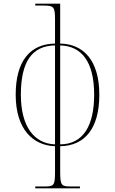

<svg xmlns="http://www.w3.org/2000/svg" viewBox="-20 -780 623 1040"><path d="M171 240H413V230H363C314 230 306 226 306 152V12C436 10 518 -80 518 -267C518 -456 429 -542 306 -544V-760H171V-750H208C272 -750 278 -746 278 -672V-544C145 -542 65 -452 65 -267C65 -82 157 8 278 12V152C278 226 271 230 222 230H171ZM278 -534V2C164 -2 93 -96 93 -267C93 -447 154 -532 278 -534ZM306 2V-534C419 -531 490 -450 490 -267C490 -101 432 1 306 2Z"/></svg>

Font: Noto Serif Display Thin
Style: Regular
Weight: 100
Designer: Monotype Design Team
Foundry: Monotype Imaging Inc.
Version: Version 2.009